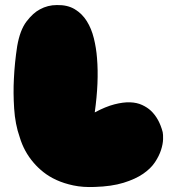

<svg xmlns="http://www.w3.org/2000/svg" viewBox="-20 -729 691 760"><path d="M355 -284Q398 -307 433 -316Q468 -325 495 -324Q522 -323 542.5 -313.5Q563 -304 577 -291Q610 -260 624 -206Q626 -197 625.5 -178Q625 -159 617.5 -135.5Q610 -112 593.5 -87Q577 -62 546.5 -41Q516 -20 469 -5.5Q422 9 355 11Q308 13 270.5 5Q233 -3 203.5 -16.5Q174 -30 151.5 -48Q129 -66 113 -85Q75 -129 58 -186Q40 -237 36 -299.5Q32 -362 35 -417Q38 -481 48 -546Q59 -610 85 -644Q111 -678 138 -692Q169 -709 205 -709Q247 -710 276 -692.5Q305 -675 323.5 -645.5Q342 -616 351.5 -577.5Q361 -539 364 -499Q372 -405 355 -284Z"/></svg>

Font: Sniglet
Style: ExtraBold
Weight: 800
Version: Version 2.000; ttfautohint (v0.95) -l 8 -r 50 -G 200 -x 14 -